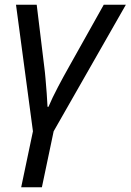

<svg xmlns="http://www.w3.org/2000/svg" viewBox="-20 -556 555 816"><path d="M70 240 120 2 48 -536H136L168 -273Q171 -251 173.5 -221Q176 -191 178.5 -159.5Q181 -128 182 -102H186Q202 -140 226.5 -186.5Q251 -233 272 -270L421 -536H515L208 2L158 240Z"/></svg>

Font: Noto IKEA Latin
Style: Italic
Weight: 400
Italic angle: -12°
Designer: Monotype Design Team
Foundry: Monotype Imaging Inc.
Version: Version 1.0